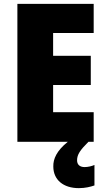

<svg xmlns="http://www.w3.org/2000/svg" viewBox="-20 -734 550 994"><path d="M379 96C379 66 395 43 438 0H465V-153H255V-294H450V-445H255V-563H465V-714H70V0H331C273 47 255 89 256 128C256 197 308 240 388 240C422 240 449 233 469 226V120C456 126 435 131 418 131C394 131 379 119 379 96Z"/></svg>

Font: Noto Sans Devanagari SemiCondensed Black
Style: Regular
Weight: 900
Width: 4
Designer: Jelle Bosma - Monotype Design Team
Foundry: Monotype Imaging Inc.
Version: Version 2.004